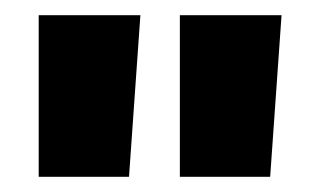

<svg xmlns="http://www.w3.org/2000/svg" viewBox="-20 -664 422 253"><path d="M217 -431V-644H351L336 -431ZM31 -431V-644H165L150 -431Z"/></svg>

Font: Kanit SemiBold
Style: Regular
Weight: 600
Designer: Katatrad Team
Foundry: CadsonDemak
Version: Version 2.000; ttfautohint (v1.8.3)